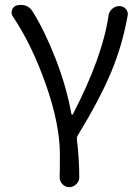

<svg xmlns="http://www.w3.org/2000/svg" viewBox="-20 -563 570 784"><path d="M303.7 160.2Q303.7 176.8 292 188.5Q279.3 201.2 262.7 201.2Q246.1 201.2 234.4 188.5Q223.6 176.8 223.6 162.1Q223.6 160.2 223.6 159.2Q224.6 132.8 224.6 69.3Q224.6 -54.7 167.5 -217.3Q110.4 -379.9 32.2 -496.1Q27.3 -503.9 27.3 -512.7Q27.3 -517.6 29.3 -522.5Q34.2 -537.1 48.8 -541Q56.6 -543 64.5 -543Q74.2 -543 85 -540Q102.5 -533.2 112.3 -517.6Q163.1 -436.5 207.5 -321.8Q252 -207 271.5 -97.7Q272.5 -94.7 274.9 -94.7Q277.3 -94.7 278.3 -97.7Q398.4 -330.1 422.9 -498Q424.8 -514.6 437.5 -526.4Q450.2 -538.1 467.8 -538.1Q483.4 -538.1 494.1 -526.4Q502 -516.6 502 -504.9Q502 -502 501 -498Q479.5 -377 433.1 -266.6Q386.7 -156.2 296.9 -8.8Q293 -2 293.9 4.9Q303.7 87.9 303.7 160.2Z"/></svg>

Font: Gen Jyuu Gothic P Normal
Style: Regular
Weight: 300
Designer: [Source Han Sans]
Ryoko NISHIZUKA  (kana & ideographs); Paul D. Hunt (Latin, Greek & Cyrillic); Wenlong ZHANG  (bopomofo
Version: Version 1.002.20150607